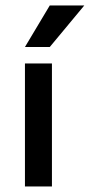

<svg xmlns="http://www.w3.org/2000/svg" viewBox="-20 -675 325 695"><path d="M70.3 -504.9H160.2C222.7 -579.8 264.3 -629.9 285.2 -655.3H160.2C115.2 -580.4 85.3 -530.3 70.3 -504.9ZM70.3 -445.3V-354.5V-184.6V-86.9V0H168V-166V-334V-403.3V-445.3Z"/></svg>

Font: Helmet
Style: Regular
Weight: 400
Designer: Carl Enlund
Version: 1.0